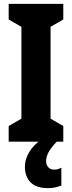

<svg xmlns="http://www.w3.org/2000/svg" viewBox="-20 -827 373 995"><path d="M308 -93H25V-174L91 -212V-688L25 -726V-807H308V-726L242 -688V-212L308 -174ZM219 9Q219 27 230 39.5Q241 52 260 52Q274 52 282.5 49Q291 46 298 42V135Q287 139 269.5 143.5Q252 148 229 148Q168 148 138.5 118Q109 88 109 37Q109 -1 131.5 -39Q154 -77 199 -107L274 -93Q243 -60 231 -37Q219 -14 219 9Z"/></svg>

Font: Noto Sans Kannada UI ExtraCondensed ExtraBold
Style: Regular
Weight: 800
Width: 2
Designer: Jelle Bosma - Monotype Design Team
Foundry: Monotype Imaging Inc.
Version: Version 2.005; ttfautohint (v1.8.4.7-5d5b)